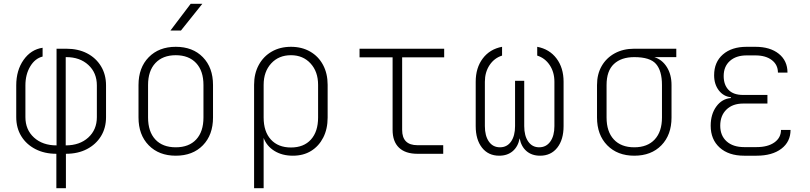

<svg xmlns="http://www.w3.org/2000/svg" viewBox="-20 -805 4240 1005"><path d="M275 180V0Q213 0 165.5 -24.5Q118 -49 91.5 -92Q65 -135 65 -192V-358Q65 -437 103.5 -491.5Q142 -546 203 -555V-509Q163 -499 138 -457Q113 -415 113 -358V-192Q113 -126 158 -85Q203 -44 276 -44V-550H327Q389 -550 435.5 -526Q482 -502 508.5 -458.5Q535 -415 535 -358V-192Q535 -135 508.5 -92Q482 -49 435 -24.5Q388 0 325 0V180ZM324 -44Q397 -44 442 -85Q487 -126 487 -192V-358Q487 -424 442.5 -465Q398 -506 327 -506H324Z M900 10Q812 10 758.5 -44.5Q705 -99 705 -190V-360Q705 -451 758.5 -505.5Q812 -560 900 -560Q989 -560 1042 -505.5Q1095 -451 1095 -360V-190Q1095 -99 1042 -44.5Q989 10 900 10ZM900 -34Q969 -34 1007 -75Q1045 -116 1045 -190V-360Q1045 -434 1006.5 -475Q968 -516 900 -516Q832 -516 793.5 -475Q755 -434 755 -360V-190Q755 -116 793 -75Q831 -34 900 -34ZM872 -645 978 -785H1039L927 -645Z M1310 180V-361Q1310 -420 1334.5 -465Q1359 -510 1402.5 -535Q1446 -560 1503 -560Q1560 -560 1603.5 -535Q1647 -510 1671 -465Q1695 -420 1695 -361V-190Q1695 -130 1672 -85Q1649 -40 1608.5 -15Q1568 10 1513 10Q1457 10 1416.5 -15Q1376 -40 1360 -83V180ZM1503 -33Q1570 -33 1607.5 -74.5Q1645 -116 1645 -190V-361Q1645 -430 1605.5 -473Q1566 -516 1503 -516Q1439 -516 1399.5 -473Q1360 -430 1360 -361V-190Q1360 -116 1398 -74.5Q1436 -33 1503 -33Z M2165 0Q2102 0 2068.5 -32Q2035 -64 2035 -125V-505H1862V-550H2305V-505H2085V-125Q2085 -45 2165 -45H2300V0Z M2593 10Q2536 10 2503 -32Q2470 -74 2470 -145V-377Q2470 -450 2507 -499Q2544 -548 2608 -560V-514Q2567 -501 2542.5 -464Q2518 -427 2518 -377V-145Q2518 -94 2539 -64Q2560 -34 2597 -34Q2634 -34 2655 -64Q2676 -94 2676 -145V-382H2724V-145Q2724 -94 2745 -64Q2766 -34 2802 -34Q2839 -34 2860.5 -64Q2882 -94 2882 -145V-377Q2882 -427 2857.5 -464Q2833 -501 2792 -514V-560Q2856 -548 2893 -499Q2930 -450 2930 -377V-145Q2930 -74 2897 -32Q2864 10 2807 10Q2764 10 2736 -14Q2708 -38 2700 -81Q2692 -38 2664 -14Q2636 10 2593 10Z M3300 10Q3212 10 3158.5 -44.5Q3105 -99 3105 -190V-360Q3105 -417 3129.5 -459.5Q3154 -502 3198 -526Q3242 -550 3300 -550H3520V-506H3405Q3446 -493 3470.5 -454Q3495 -415 3495 -360V-190Q3495 -99 3442 -44.5Q3389 10 3300 10ZM3300 -34Q3369 -34 3407 -75Q3445 -116 3445 -190V-360Q3445 -434 3414 -470Q3383 -506 3300 -506Q3232 -506 3193.5 -470Q3155 -434 3155 -360V-190Q3155 -116 3193 -75Q3231 -34 3300 -34Z M3940 10H3875Q3794 10 3747 -32.5Q3700 -75 3700 -147Q3700 -207 3729.5 -247.5Q3759 -288 3806 -292V-296Q3767 -300 3742.5 -332Q3718 -364 3718 -411Q3718 -480 3764 -520Q3810 -560 3888 -560H3934Q4011 -560 4056.5 -523.5Q4102 -487 4102 -425H4052Q4052 -466 4020 -490.5Q3988 -515 3934 -515H3888Q3833 -515 3800.5 -486Q3768 -457 3768 -407Q3768 -361 3793.5 -334.5Q3819 -308 3870 -308H3997V-263H3870Q3815 -263 3782.5 -231.5Q3750 -200 3750 -147Q3750 -95 3783.5 -65Q3817 -35 3875 -35H3940Q3999 -35 4033.5 -59.5Q4068 -84 4068 -125H4118Q4118 -63 4070 -26.5Q4022 10 3940 10Z"/></svg>

Font: JetBrains Mono NL Thin
Style: Regular
Weight: 100
Monospace: yes
Designer: Philipp Nurullin, Konstantin Bulenkov
Foundry: JetBrains
Version: Version 2.305; ttfautohint (v1.8.4.7-5d5b)